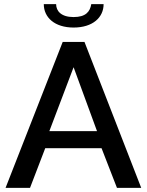

<svg xmlns="http://www.w3.org/2000/svg" viewBox="-20 -914 715 934"><path d="M338 -780C431 -780 484 -829 484 -894H424C418 -857 397 -831 338 -831C278 -831 253 -860 253 -894H193C193 -829 246 -780 338 -780ZM285 -710 7 0H126L200 -193H474L549 0H667L391 -710ZM452 -276H220L338 -587Z"/></svg>

Font: FIGSv2-sans-serif SemiBold
Style: Regular
Weight: 600
Designer: Matt McInerney, Pablo Impallari, Rodrigo Fuenzalida,Mirko Velimirovic
Foundry: Matt McInerney, Pablo Impallari, Rodrigo Fuenzalida
Version: Version 4.021;hotconv 1.0.109;makeotfexe 2.5.65596